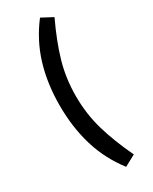

<svg xmlns="http://www.w3.org/2000/svg" viewBox="-233 -860 809 1017"><g transform="rotate(-30 172.0 -351.5)"><path d="M280.3 -771.5Q226.1 -657.2 197.5 -558.8Q168.9 -460.4 168.9 -351.6Q168.9 -242.7 197.5 -144.3Q226.1 -45.9 280.3 68.4L212.4 105Q138.7 9.8 104.2 -104Q69.8 -217.8 69.8 -351.6Q69.8 -485.4 104.2 -598.6Q138.7 -711.9 212.4 -807.6Z"/></g></svg>

Font: Pinar-DS3-FD SemiBold
Style: Regular
Weight: 600
Designer: Amin Abedi
Version: Version 3.000